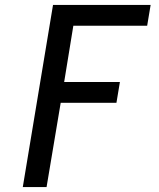

<svg xmlns="http://www.w3.org/2000/svg" viewBox="-20 -755 640 775"><path d="M72 0 194 -735H588L574 -651H276L239 -424H464L450 -340H225L168 0Z"/></svg>

Font: Iosevka Curly Medium Extended
Style: Italic
Weight: 500
Width: 7
Italic angle: -9°
Monospace: yes
Designer: Belleve Invis
Foundry: Belleve Invis
Version: Version 11.1.0; ttfautohint (v1.8.3)